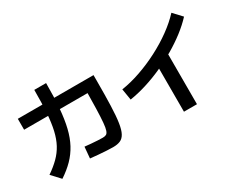

<svg xmlns="http://www.w3.org/2000/svg" viewBox="-116 -1287 2233 1827"><g transform="rotate(-30 1000.0 -373.0)"><path d="M723.3 28.7Q694.3 28.7 653.3 26.3Q612.3 24 567 20.2Q521.7 16.3 478 11.7L489 -112Q517 -108.6 554.7 -105.5Q592.3 -102.3 628 -100.4Q663.7 -98.6 683.4 -98.6Q706 -98.6 720.5 -106Q735 -113.3 744.2 -139.5Q753.4 -165.6 758.2 -220.3Q763.1 -275 765.9 -369.3Q768.7 -463.7 770.4 -608.7L839.4 -538.7H72V-658.7H903.7V-595.4Q903.7 -433.3 899.8 -322.5Q896 -211.7 885.3 -142.2Q874.7 -72.7 854.5 -35.5Q834.3 1.7 802.5 15.2Q770.7 28.7 723.3 28.7ZM66.4 -46.3Q134.7 -93 183.2 -141.3Q231.7 -189.6 263.4 -248.5Q295 -307.3 313 -385.5Q331 -463.7 338.2 -569.5Q345.4 -675.3 345.4 -818.7H475Q475 -665.7 465.5 -548Q456 -430.3 434.3 -340.7Q412.6 -251 375.5 -182Q338.3 -113 284 -57.5Q229.6 -2 154 48Z M1073.3 -404Q1173 -419 1280.7 -456.3Q1388.4 -493.6 1492.9 -547.5Q1597.4 -601.3 1687.5 -666.6Q1777.7 -732 1842 -802L1928 -710Q1872 -649.4 1797.7 -592.2Q1723.3 -535 1637 -484.4Q1550.7 -433.7 1458.2 -392.4Q1365.7 -351 1273 -322.4Q1180.3 -293.7 1093.7 -280.4ZM1475 73.3V-500.3H1618V73.3Z"/></g></svg>

Font: M PLUS 2 Thin
Style: Regular
Weight: 100
Designer: Coji Morishita
Foundry: UNDERFOREST DESIGN
Version: Version 1.001